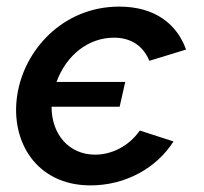

<svg xmlns="http://www.w3.org/2000/svg" viewBox="-20 -552 617 581"><path d="M268 -84C189 -84 136 -145 136 -229H342L359 -304H151C181 -386 248 -438 325 -438C371 -438 411 -418 432 -368L543 -402C516 -478 450 -532 341 -532C169 -532 52 -399 32 -263C11 -124 90 9 254 9C358 9 453 -42 505 -124L403 -157C369 -108 316 -84 268 -84Z"/></svg>

Font: FIGSv2-sans-serif SmBold Italic
Style: Regular
Weight: 600
Italic angle: -12°
Designer: Matt McInerney, Pablo Impallari, Rodrigo Fuenzalida
Foundry: Matt McInerney, Pablo Impallari, Rodrigo Fuenzalida
Version: Version 4.020;hotconv 1.0.109;makeotfexe 2.5.65596